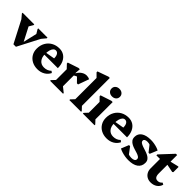

<svg xmlns="http://www.w3.org/2000/svg" viewBox="258 -2035 3320 3320"><g transform="rotate(45 1917.5 -375.0)"><path d="M276 2 47 -440H97V-365L2 -479V-496H288V-479L222 -367H209V-467L386 -125H365L449 -486V-388H440L385 -479V-496H611V-479L516 -365V-440H566L337 2Z M872 15Q796 15 737.5 -16Q679 -47 646 -102.5Q613 -158 613 -229Q613 -312 648.5 -375.5Q684 -439 747 -475Q810 -511 892 -511Q957 -511 1006 -479.5Q1055 -448 1083 -389Q1111 -330 1111 -249H729V-285L946 -323Q946 -382 925.5 -412.5Q905 -443 871 -443Q844 -443 823.5 -421.5Q803 -400 792 -359.5Q781 -319 781 -265Q781 -183 821.5 -135Q862 -87 931 -87Q1014 -87 1066 -140L1097 -116Q1068 -55 1008.5 -20Q949 15 872 15Z M1171 0V-17L1249 -100L1233 -72V-374L1276 -299L1164 -417V-439L1362 -505H1393L1386 -404H1395V-71L1380 -102L1487 -17V0ZM1379 -337 1380 -404H1391Q1419 -455 1463 -484Q1507 -513 1554 -513Q1596 -513 1629 -496L1557 -297H1530L1415 -414L1529 -392Q1477 -392 1439 -378Q1401 -364 1379 -337Z M1642 0V-17L1720 -100L1704 -72V-638L1747 -559L1635 -672V-694L1835 -765H1866V-71L1851 -99L1928 -17V0Z M1972 0V-17L2050 -100L2034 -72V-378L2077 -303L1965 -417V-439L2165 -505H2196V-71L2181 -99L2258 -17V0ZM2118 -565Q2073 -565 2044.5 -591Q2016 -617 2016 -658Q2016 -699 2044.5 -724.5Q2073 -750 2118 -750Q2164 -750 2192.5 -724Q2221 -698 2221 -658Q2221 -617 2192.5 -591Q2164 -565 2118 -565Z M2564 15Q2488 15 2429.5 -16Q2371 -47 2338 -102.5Q2305 -158 2305 -229Q2305 -312 2340.5 -375.5Q2376 -439 2439 -475Q2502 -511 2584 -511Q2649 -511 2698 -479.5Q2747 -448 2775 -389Q2803 -330 2803 -249H2421V-285L2638 -323Q2638 -382 2617.5 -412.5Q2597 -443 2563 -443Q2536 -443 2515.5 -421.5Q2495 -400 2484 -359.5Q2473 -319 2473 -265Q2473 -183 2513.5 -135Q2554 -87 2623 -87Q2706 -87 2758 -140L2789 -116Q2760 -55 2700.5 -20Q2641 15 2564 15Z M3094 15Q3054 15 3012 8Q2970 1 2931.5 -11Q2893 -23 2865 -39L2922 -179H2948L3075 -11H2979L2978 -105Q2994 -79 3028 -64.5Q3062 -50 3107 -50Q3148 -50 3170.5 -64.5Q3193 -79 3193 -106Q3193 -132 3170.5 -148Q3148 -164 3113.5 -175Q3079 -186 3040.5 -197.5Q3002 -209 2967.5 -226.5Q2933 -244 2910.5 -272.5Q2888 -301 2888 -346Q2888 -425 2950.5 -468Q3013 -511 3127 -511Q3164 -511 3202 -505Q3240 -499 3276 -488Q3312 -477 3338 -462L3281 -324H3254L3126 -487H3224L3225 -393Q3210 -418 3177 -432Q3144 -446 3108 -446Q3073 -446 3053.5 -434.5Q3034 -423 3034 -402Q3034 -376 3056.5 -360Q3079 -344 3114 -332Q3149 -320 3187.5 -308Q3226 -296 3261 -278.5Q3296 -261 3318 -233Q3340 -205 3340 -162Q3340 -77 3276.5 -31Q3213 15 3094 15Z M3640 15Q3590 15 3551.5 -7Q3513 -29 3491.5 -68Q3470 -107 3470 -159V-462L3513 -388H3382V-411L3601 -646H3632V-198Q3632 -143 3650.5 -116.5Q3669 -90 3709 -90Q3758 -90 3792 -131L3825 -113Q3809 -54 3759.5 -19.5Q3710 15 3640 15ZM3779 -378 3579 -418V-471L3775 -518H3795V-390Z"/></g></svg>

Font: Platypi Light
Style: Bold
Weight: 700
Version: Version 1.200